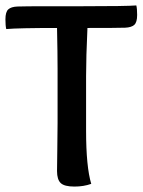

<svg xmlns="http://www.w3.org/2000/svg" viewBox="-20 -684 525 707"><path d="M192 -231V-431Q192 -487 190 -581Q48 -581 3 -577Q0 -589 0 -613Q0 -640 10.5 -649.5Q21 -659 44 -660Q69 -661 161 -661H279Q447 -661 482 -664Q485 -652 485 -629Q485 -602 474.5 -592.5Q464 -583 441 -582Q413 -581 302 -581Q297 -473 297 -404V-203Q297 -70 316 -7Q288 3 254 3Q217 3 203.5 -10Q190 -23 190 -54Q190 -70 191 -133Q192 -196 192 -231Z"/></svg>

Font: Overlock
Style: Bold
Weight: 700
Designer: Dario Muhafara
Foundry: Dario Manuel Muhafara
Version: Version 1.002